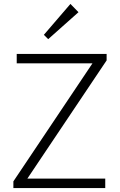

<svg xmlns="http://www.w3.org/2000/svg" viewBox="-20 -956 611 976"><path d="M48 0V-34L450 -634H65V-682H522V-649L119 -48H515V0ZM225 -757 203 -779 338 -936 379 -894Z"/></svg>

Font: Outfit ExtraLight
Style: Regular
Weight: 200
Designer: Rodrigo Fuenzalida
Foundry: fragTYPE
Version: Version 1.100; ttfautohint (v1.8.4.7-5d5b);gftools[0.9.27]